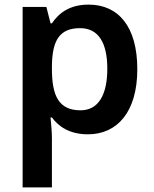

<svg xmlns="http://www.w3.org/2000/svg" viewBox="-20 -572 666 832"><path d="M364 -552C281 -552 235 -515 205 -471H199L181 -542H78V240H205V27C205 -3 201 -39 199 -63H205C233 -25 280 10 361 10C488 10 575 -87 575 -272C575 -457 493 -552 364 -552ZM327 -450C407 -450 445 -386 445 -274C445 -162 407 -94 329 -94C234 -94 205 -158 205 -273V-289C207 -397 238 -450 327 -450Z"/></svg>

Font: Noto Sans Myanmar UI SemiBold
Style: Regular
Weight: 600
Designer: Monotype Design Team
Foundry: Monotype Imaging Inc.
Version: Version 2.103